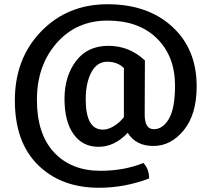

<svg xmlns="http://www.w3.org/2000/svg" viewBox="-20 -697 989 905"><path d="M663 -412 662 -157Q662 -88 705 -88Q748 -88 776.5 -137.5Q805 -187 805 -293Q805 -432 719.5 -516Q634 -600 487 -600Q340 -600 247 -494Q154 -388 154 -226.5Q154 -65 235 21.5Q316 108 453 108Q566 108 656 71Q683 100 683 144Q569 188 446 188Q268 188 159 80.5Q50 -27 50 -224Q50 -421 174 -549Q298 -677 487 -677Q676 -677 791.5 -571.5Q907 -466 907 -290Q907 -158 846.5 -83.5Q786 -9 703 -9Q620 -9 582 -71Q520 -5 444.5 -5Q369 -5 326.5 -65Q284 -125 284 -231Q284 -337 338 -409Q392 -481 491 -481Q590 -481 663 -412ZM465 -86Q490 -86 517.5 -103Q545 -120 564 -145V-376Q534 -406 485.5 -406Q437 -406 410.5 -356Q384 -306 384 -229Q384 -86 465 -86Z"/></svg>

Font: Signika
Style: Regular
Weight: 400
Designer: Anna Giedrys
Foundry: Anna Giedrys
Version: Version 1.001